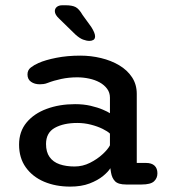

<svg xmlns="http://www.w3.org/2000/svg" viewBox="-20 -699 659 730"><path d="M459.5 2.5Q429.5 2.5 417.5 -9.8Q405.5 -22 402 -43.5L399.5 -59.5Q392 -46.5 372 -30Q352 -13.5 320.8 -1.5Q289.5 10.5 247 10.5Q191.5 10.5 147.5 -8.2Q103.5 -27 78 -62.8Q52.5 -98.5 52.5 -149Q52.5 -199 81 -233.2Q109.5 -267.5 157.8 -285.2Q206 -303 265.5 -303Q297.5 -303 324.5 -296.8Q351.5 -290.5 370.8 -282.2Q390 -274 398 -268.5V-328Q398 -347 387.2 -361.5Q376.5 -376 358.8 -385.8Q341 -395.5 318.8 -400.2Q296.5 -405 273.5 -405Q242 -405 212.8 -398.8Q183.5 -392.5 162 -384Q153.5 -380.5 145.5 -379.5Q137.5 -378.5 131.5 -378.5Q111.5 -378.5 98 -388Q84.5 -397.5 84.5 -416Q84.5 -432.5 97 -442.2Q109.5 -452 126.5 -459.5Q152.5 -471 194 -479.2Q235.5 -487.5 285.5 -487.5Q326 -487.5 364.2 -478.2Q402.5 -469 433.2 -450.8Q464 -432.5 482 -405.2Q500 -378 500 -342V-79.5H535Q556.5 -79.5 567.5 -69.2Q578.5 -59 578.5 -40Q578.5 -21.5 565.5 -9.5Q552.5 2.5 518.5 2.5ZM398 -191Q389.5 -199.5 370.2 -209Q351 -218.5 325.8 -225Q300.5 -231.5 274 -231.5Q222 -231.5 188.5 -213Q155 -194.5 155 -151.5Q155 -121 168.5 -102Q182 -83 206.5 -74.5Q231 -66 263.5 -66Q294.5 -66 322.2 -80Q350 -94 370.2 -112.8Q390.5 -131.5 398 -146.5ZM320.5 -543.5Q309 -543.5 295.8 -548.5Q282.5 -553.5 266.5 -568L205.5 -627.5Q188.5 -643 188.5 -656.5Q188.5 -666.5 196.2 -672.8Q204 -679 217 -679H229.5Q254 -679 267.2 -672.2Q280.5 -665.5 294 -642L327 -596.5Q341.5 -573.5 341.5 -561Q341.5 -551 335 -547.2Q328.5 -543.5 320.5 -543.5Z"/></svg>

Font: Sono Monospace Medium
Style: Regular
Weight: 500
Designer: Tyler Finck
Foundry: Tyler Finck
Version: Version 2.112